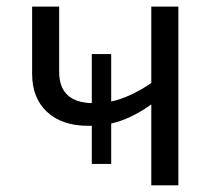

<svg xmlns="http://www.w3.org/2000/svg" viewBox="-20 -555 640 575"><path d="M157.2 -535.2V-339.8Q157.2 -249 254.9 -246.1V-393.1H313V-251Q368.2 -262.7 433.1 -306.2V-535.2H514.2V0H433.1V-242.2Q370.6 -197.8 313 -185.1V-64H254.9V-178.2H244.1Q166 -178.2 121.1 -219.7Q76.2 -261.2 76.2 -334V-535.2Z"/></svg>

Font: HunimalSansv1.5
Style: Regular
Weight: 400
Foundry: Ascender Corporation
Version: Version 1.10